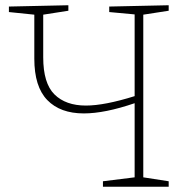

<svg xmlns="http://www.w3.org/2000/svg" viewBox="-20 -713 722 733"><path d="M624 -672 527 -657V-36L624 -21V0H373V-21L494 -36V-319Q380 -280 300 -280Q210 -280 160.5 -331Q111 -382 111 -489V-657L14 -667V-688L241 -693V-672L145 -657V-494Q145 -395 188 -352.5Q231 -310 308 -310Q379 -310 494 -346V-658L397 -667V-688L624 -693Z"/></svg>

Font: Bitter Pro ExtraLight
Style: Regular
Weight: 275
Designer: Sol Matas, and Bitter project Authors
Foundry: Sol Matas
Version: Version 1.010